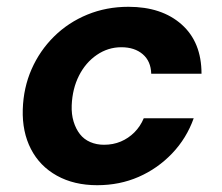

<svg xmlns="http://www.w3.org/2000/svg" viewBox="-20 -533 652 565"><path d="M266 12Q198 12 147.5 -16Q97 -44 71 -94.5Q45 -145 47 -211Q49 -275 73 -329.5Q97 -384 139 -425.5Q181 -467 237 -490Q293 -513 358 -513Q456 -513 514.5 -461Q573 -409 573 -316H425Q424 -353 400 -373.5Q376 -394 337 -394Q298 -394 265 -371.5Q232 -349 212.5 -310.5Q193 -272 191 -223Q190 -197 196.5 -175.5Q203 -154 215 -138.5Q227 -123 245.5 -115Q264 -107 286 -107Q313 -107 335.5 -116.5Q358 -126 375.5 -143.5Q393 -161 403 -185H550Q529 -126 486.5 -81.5Q444 -37 388 -12.5Q332 12 266 12Z"/></svg>

Font: DM Sans 17pt ExtraBold
Style: Italic
Weight: 800
Italic angle: -10°
Version: Version 4.004;gftools[0.9.30]